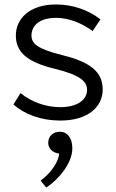

<svg xmlns="http://www.w3.org/2000/svg" viewBox="-20 -530 520 860"><path d="M231 -510C111 -510 51 -445 51 -371C51 -299 97 -253 225 -222C340 -194 370 -165 370 -127C370 -85 329 -50 250 -50C187 -50 122 -72 72 -113L40 -62C90 -18 164 10 250 10C375 10 440 -52 440 -129C440 -208 385 -252 259 -283C147 -311 121 -335 121 -371C121 -413 154 -450 231 -450C291 -450 348 -425 395 -391L430 -443C378 -484 308 -510 231 -510ZM249 60C217 60 196 80 196 110C196 133 213 154 245 158C243 192 211 243 162 279L187 310C242 275 304 201 304 134C304 86 280 60 249 60Z"/></svg>

Font: Gully Light
Style: Regular
Weight: 300
Designer: jaikishan Patel
Foundry: MagicType
Version: Version 1.000;Glyphs 3.2 (3242)